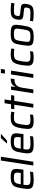

<svg xmlns="http://www.w3.org/2000/svg" viewBox="1783 -2566 791 4397"><g transform="rotate(-90 2178.5 -367.5)"><path d="M253 8Q175 8 131 -5Q87 -18 68 -48.5Q49 -79 50 -129.5Q51 -180 63 -254Q74 -325 87.5 -375Q101 -425 128.5 -457Q156 -489 203.5 -503.5Q251 -518 330 -518Q404 -518 443 -503.5Q482 -489 497 -457.5Q512 -426 509 -376Q506 -326 495 -255L490 -226H146Q138 -176 137.5 -144.5Q137 -113 150.5 -95.5Q164 -78 195.5 -71.5Q227 -65 284 -65Q302 -65 323 -66Q344 -67 365.5 -68.5Q387 -70 408 -72Q429 -74 447 -76L436 -6Q420 -3 398 -0.5Q376 2 351.5 4Q327 6 302 7Q277 8 253 8ZM416 -288 417 -296Q425 -346 424 -375.5Q423 -405 411 -420.5Q399 -436 375.5 -440.5Q352 -445 316 -445Q271 -445 243 -439Q215 -433 198.5 -416Q182 -399 173 -368.5Q164 -338 156 -288Z M586 0 701 -743H788L673 0Z M864 0ZM1068 8Q990 8 946 -5Q902 -18 883 -48.5Q864 -79 865 -129.5Q866 -180 878 -254Q889 -325 902.5 -375Q916 -425 943.5 -457Q971 -489 1018.5 -503.5Q1066 -518 1145 -518Q1219 -518 1258 -503.5Q1297 -489 1312 -457.5Q1327 -426 1324 -376Q1321 -326 1310 -255L1305 -226H961Q953 -176 952.5 -144.5Q952 -113 965.5 -95.5Q979 -78 1010.5 -71.5Q1042 -65 1099 -65Q1117 -65 1138 -66Q1159 -67 1180.5 -68.5Q1202 -70 1223 -72Q1244 -74 1262 -76L1251 -6Q1235 -3 1213 -0.5Q1191 2 1166.5 4Q1142 6 1117 7Q1092 8 1068 8ZM1231 -288 1232 -296Q1240 -346 1239 -375.5Q1238 -405 1226 -420.5Q1214 -436 1190.5 -440.5Q1167 -445 1131 -445Q1086 -445 1058 -439Q1030 -433 1013.5 -416Q997 -399 988 -368.5Q979 -338 971 -288ZM1093 -602V-607L1215 -743H1308L1307 -738L1157 -602Z M1746 -5Q1720 0 1680 4Q1640 8 1604 8Q1532 8 1492.5 -7.5Q1453 -23 1437.5 -55.5Q1422 -88 1424.5 -137.5Q1427 -187 1437 -255Q1448 -325 1462.5 -375Q1477 -425 1504 -456.5Q1531 -488 1573.5 -503Q1616 -518 1683 -518Q1718 -518 1756 -514Q1794 -510 1819 -505L1808 -434Q1785 -439 1752.5 -441.5Q1720 -444 1693 -444Q1647 -444 1618.5 -436.5Q1590 -429 1572 -408Q1554 -387 1543.5 -350.5Q1533 -314 1524 -255Q1515 -195 1514 -158Q1513 -121 1525 -100.5Q1537 -80 1564 -73Q1591 -66 1637 -66Q1664 -66 1696.5 -68.5Q1729 -71 1757 -76Z M1911 0 1979 -436H1876L1887 -510H1990L2013 -658H2100L2077 -510H2198L2187 -436H2066L1998 0Z M2241 0 2320 -510H2398L2387 -413H2393Q2407 -445 2426.5 -465.5Q2446 -486 2469.5 -497.5Q2493 -509 2520.5 -513.5Q2548 -518 2579 -518L2566 -432Q2514 -432 2479 -420Q2444 -408 2421 -383Q2398 -358 2384.5 -319.5Q2371 -281 2363 -228L2328 0Z M2691 -650 2705 -743H2798L2784 -650ZM2593 0 2672 -510H2759L2680 0Z M3194 -5Q3168 0 3128 4Q3088 8 3052 8Q2980 8 2940.5 -7.5Q2901 -23 2885.5 -55.5Q2870 -88 2872.5 -137.5Q2875 -187 2885 -255Q2896 -325 2910.5 -375Q2925 -425 2952 -456.5Q2979 -488 3021.5 -503Q3064 -518 3131 -518Q3166 -518 3204 -514Q3242 -510 3267 -505L3256 -434Q3233 -439 3200.5 -441.5Q3168 -444 3141 -444Q3095 -444 3066.5 -436.5Q3038 -429 3020 -408Q3002 -387 2991.5 -350.5Q2981 -314 2972 -255Q2963 -195 2962 -158Q2961 -121 2973 -100.5Q2985 -80 3012 -73Q3039 -66 3085 -66Q3112 -66 3144.5 -68.5Q3177 -71 3205 -76Z M3529 8Q3450 8 3406.5 -3.5Q3363 -15 3345 -44.5Q3327 -74 3330 -125Q3333 -176 3345 -255Q3357 -334 3370 -385Q3383 -436 3410 -465.5Q3437 -495 3484 -506.5Q3531 -518 3610 -518Q3690 -518 3733 -506.5Q3776 -495 3794 -465.5Q3812 -436 3809 -385Q3806 -334 3794 -255Q3782 -176 3769 -125Q3756 -74 3729 -44.5Q3702 -15 3655.5 -3.5Q3609 8 3529 8ZM3540 -66Q3591 -66 3620 -72.5Q3649 -79 3665 -99Q3681 -119 3689 -156.5Q3697 -194 3707 -255Q3716 -317 3720 -354Q3724 -391 3714 -411Q3704 -431 3677 -437.5Q3650 -444 3599 -444Q3548 -444 3519 -437.5Q3490 -431 3474 -411Q3458 -391 3450 -354Q3442 -317 3432 -255Q3423 -194 3419.5 -156.5Q3416 -119 3425.5 -99Q3435 -79 3462 -72.5Q3489 -66 3540 -66Z M4073 8Q4051 8 4026.5 7Q4002 6 3977.5 4Q3953 2 3930 0Q3907 -2 3889 -5L3900 -76Q3943 -71 3987.5 -68.5Q4032 -66 4077 -66Q4115 -66 4138 -70Q4161 -74 4173.5 -83Q4186 -92 4192 -106.5Q4198 -121 4201 -142Q4205 -166 4204 -179Q4203 -192 4197 -199Q4191 -206 4179 -209Q4167 -212 4148 -214L4020 -228Q3986 -232 3965.5 -242Q3945 -252 3935 -269.5Q3925 -287 3924.5 -311Q3924 -335 3929 -368Q3937 -419 3955.5 -448.5Q3974 -478 4002.5 -493.5Q4031 -509 4068.5 -513.5Q4106 -518 4152 -518Q4192 -518 4237 -514Q4282 -510 4312 -504L4301 -433Q4263 -439 4223 -441.5Q4183 -444 4142 -444Q4113 -444 4090.5 -442.5Q4068 -441 4052.5 -433.5Q4037 -426 4027 -411.5Q4017 -397 4013 -371Q4010 -350 4010.5 -337.5Q4011 -325 4016.5 -318Q4022 -311 4033.5 -307.5Q4045 -304 4063 -302L4198 -287Q4227 -284 4246.5 -277Q4266 -270 4276.5 -255Q4287 -240 4289 -213.5Q4291 -187 4284 -143Q4277 -95 4260 -65Q4243 -35 4217 -19Q4191 -3 4155 2.5Q4119 8 4073 8Z"/></g></svg>

Font: Azeri Sans
Style: Italic
Weight: 400
Designer: Hector Gatti & Omnibus-Type (original fonts) / Cristiano Sobral (main changes and remastering)
Foundry: Omnibus-Type
Version: Version 0.07;August 21, 2020;FontCreator 13.0.0.2681 64-bit;